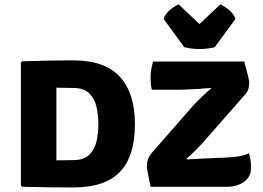

<svg xmlns="http://www.w3.org/2000/svg" viewBox="-20 -822 1158 846"><path d="M574.5 -274.5Q574.5 -134.5 509 -65.2Q443.5 4 302.5 4Q243 4 189.8 3.2Q136.5 2.5 77.5 1L72 -5V-546L77.5 -552Q137 -553.5 190 -554.8Q243 -556 302.5 -556Q442 -556 508.2 -483.8Q574.5 -411.5 574.5 -274.5ZM413.5 -274.5Q413.5 -311 406 -347.8Q398.5 -384.5 374.5 -409.5Q350.5 -434.5 302.5 -434.5Q280.5 -434.5 264.8 -434.8Q249 -435 228.5 -435.5V-115.5Q250 -115.5 265.2 -116Q280.5 -116.5 302.5 -116.5Q350.5 -116.5 374.5 -141.2Q398.5 -166 406 -202.5Q413.5 -239 413.5 -274.5ZM832.5 -358.5Q841 -367.5 855 -381.5Q869 -395.5 884 -409.2Q899 -423 910 -431.5L908 -434.5Q885 -432 855.8 -430.2Q826.5 -428.5 801.2 -427.5Q776 -426.5 765 -426.5H649Q645.5 -441 644.5 -453.8Q643.5 -466.5 643.5 -479Q643.5 -499.5 646.2 -515.2Q649 -531 654 -551H1056Q1066.5 -513.5 1071 -495.2Q1075.5 -477 1076.8 -469.5Q1078 -462 1078 -457.5Q1078 -444.5 1074.8 -431.5Q1071.5 -418.5 1060.5 -406L873.5 -193Q861 -179 840.2 -158Q819.5 -137 802.5 -123.5L804.5 -119.5Q839 -122 876.2 -123.5Q913.5 -125 943.5 -126.5L972 -127.5Q999.5 -128.5 1028.2 -132.5Q1057 -136.5 1077 -147Q1081.5 -131.5 1083.8 -117.5Q1086 -103.5 1086 -83Q1086 -42.5 1055 -20.8Q1024 1 981.5 1H643.5Q636.5 -33.5 633 -51Q629.5 -68.5 628.2 -76.5Q627 -84.5 627 -90Q627 -121 645.5 -144.5ZM792 -614 700.5 -739Q709.5 -763 731 -780Q752.5 -797 767.5 -802.5L859 -716L950.5 -802.5Q965.5 -797 987 -780Q1008.5 -763 1018 -739L926 -614Q912.5 -610.5 895 -608.2Q877.5 -606 859 -606Q840.5 -606 823 -608.2Q805.5 -610.5 792 -614Z"/></svg>

Font: Signika SC
Style: Bold
Weight: 700
Designer: Anna Giedryś
Foundry: Anna Giedryś
Version: Version 2.000; ttfautohint (v1.8.3) -l 8 -r 50 -G 200 -x 9 -